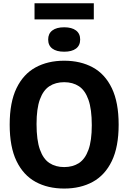

<svg xmlns="http://www.w3.org/2000/svg" viewBox="-20 -1110 762 1140"><path d="M361 9.5Q264 9.5 191.2 -30.2Q118.5 -70 78 -153.8Q37.5 -237.5 37.5 -370Q37.5 -502.5 78 -586.2Q118.5 -670 191.2 -709.8Q264 -749.5 361 -749.5Q458.5 -749.5 531.2 -709.8Q604 -670 644.2 -586Q684.5 -502 684.5 -370Q684.5 -238 644 -154Q603.5 -70 530.8 -30.2Q458 9.5 361 9.5ZM361 -118Q412.5 -118 449 -142Q485.5 -166 505.2 -220.5Q525 -275 525 -366.5Q525 -461.5 505.2 -517.5Q485.5 -573.5 448.8 -597.8Q412 -622 361 -622Q310 -622 273.2 -598Q236.5 -574 216.8 -519.5Q197 -465 197 -373.5Q197 -278.5 216.8 -222.5Q236.5 -166.5 273.2 -142.2Q310 -118 361 -118ZM361 -803Q315.5 -803 290.8 -821.5Q266 -840 266 -875.5Q266 -910.5 290.8 -929.2Q315.5 -948 361 -948Q406.5 -948 431.2 -929.2Q456 -910.5 456 -875.5Q456 -840 431.2 -821.5Q406.5 -803 361 -803ZM185 -995V-1090.5H537V-995Z"/></svg>

Font: Encode Sans SemiCondensed SemiCondensed
Style: Bold
Weight: 700
Width: 4
Designer: Multiple Designers
Foundry: Impallari Type
Version: Version 3.000; ttfautohint (v1.8.3) -l 8 -r 50 -G 200 -x 14 